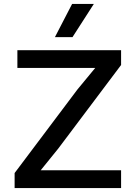

<svg xmlns="http://www.w3.org/2000/svg" viewBox="-20 -952 690 972"><path d="M54 0V-76L372 -499L462 -608H317H68V-698H593V-623L275 -200L186 -90H331H593V0ZM258 -764 345 -932H455L347 -764Z"/></svg>

Font: Azeret Mono Thin
Style: Regular
Weight: 400
Version: Version 1.002